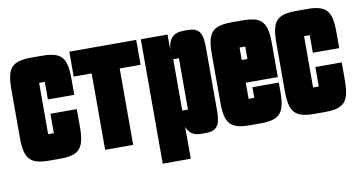

<svg xmlns="http://www.w3.org/2000/svg" viewBox="-69 -731 1936 1032"><g transform="rotate(-10 899.0 -215.0)"><path d="M196 -136H165V-416H196V-320H340V-406C340 -524 312 -557 205 -557H148C40 -557 12 -524 12 -406V-146C12 -29 40 5 148 5H205C312 5 340 -29 340 -146V-242H196Z M605 -417H719V-553H354V-417H452V0H605Z M897 127V-48C908 -14 932 5 978 5H1002C1063 5 1081 -26 1081 -102V-450C1081 -526 1063 -557 1002 -557H978C918 -557 896 -525 890 -469V-552H744V127ZM928 -136H897V-416H928Z M1290 -136H1259V-224H1434V-406C1434 -524 1406 -557 1299 -557H1242C1134 -557 1106 -524 1106 -406V-146C1106 -29 1134 5 1242 5H1299C1406 5 1434 -29 1434 -146V-194H1290ZM1290 -348H1259V-416H1290Z M1642 -136H1611V-416H1642V-320H1786V-406C1786 -524 1758 -557 1651 -557H1594C1486 -557 1458 -524 1458 -406V-146C1458 -29 1486 5 1594 5H1651C1758 5 1786 -29 1786 -146V-242H1642Z"/></g></svg>

Font: Queering Heavy
Style: Bold
Weight: 900
Designer: Adam Naccarato
Foundry: adamnac
Version: Version 2.000;hotconv 1.0.109;makeotfexe 2.5.65596